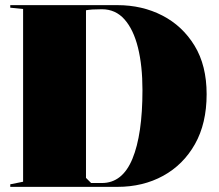

<svg xmlns="http://www.w3.org/2000/svg" viewBox="-20 -728 855 748"><path d="M437 -708Q534 -708 612.5 -667.5Q691 -627 738 -550Q785 -473 785 -361Q785 -247 739.5 -166.5Q694 -86 615.5 -43Q537 0 437 0H20V-10L70 -20V-693L20 -698V-708ZM377 -692Q356 -692 340.5 -691Q325 -690 315 -688V-35L335 -15H377Q457 -15 496 -109.5Q535 -204 535 -377Q535 -472 517.5 -542.5Q500 -613 465 -652.5Q430 -692 377 -692Z"/></svg>

Font: Kalnia
Style: Bold
Weight: 700
Designer: Frida Medrano
Foundry: Frida Medrano
Version: Version 1.105